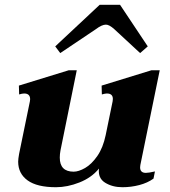

<svg xmlns="http://www.w3.org/2000/svg" viewBox="-20 -773 710 803"><path d="M232 -551 211 -579 397 -753H482L598 -579L566 -551L458 -651Q437 -670 423 -670Q406 -670 381 -651ZM566 -73Q566 -50 590 -50Q602 -50 628 -56L622 -26Q597 -8 562.5 1Q528 10 492 10Q450 10 419.5 -9Q389 -28 394 -68Q363 -30 312.5 -10Q262 10 214 10Q135 10 95.5 -18.5Q56 -47 56 -97Q56 -108 60 -130L105 -349L106 -358Q106 -382 81 -382Q73 -382 60 -378L59 -415L267 -479H301L233 -144Q230 -128 230 -114Q230 -55 288 -55Q309 -55 336 -70.5Q363 -86 387 -120.5Q411 -155 422 -208L451 -349Q452 -353 452 -359Q452 -382 427 -382Q420 -382 406 -378L405 -415L613 -479H648L567 -83Q566 -79 566 -73Z"/></svg>

Font: Taviraj
Style: Bold Italic
Weight: 700
Italic angle: -12°
Designer: Katatrad Team
Foundry: CadsonDemak
Version: Version 1.001